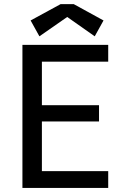

<svg xmlns="http://www.w3.org/2000/svg" viewBox="-20 -920 595 940"><path d="M89.8 0V-700.2H509.8V-618.2H185.1V-404.8H464.8V-325.2H185.1V-82H509.8V0ZM309.1 -836.9 172.9 -742.2 129.9 -819.8 276.9 -899.9H340.8L486.8 -819.8L443.8 -742.2Z"/></svg>

Font: ABeeZee
Style: Regular
Weight: 400
Designer: Anja Meiners
Foundry: Anja Meiners
Version: Version 1.002